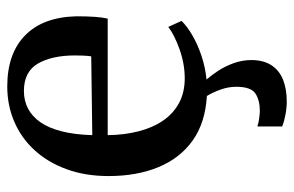

<svg xmlns="http://www.w3.org/2000/svg" viewBox="-164 -430 829 542"><g transform="rotate(-90 251.0 -158.5)"><path d="M235.5 236Q218 236 198.2 232.2Q178.5 228.5 165.5 223V153Q175.5 156.5 188.8 158.2Q202 160 209.5 160Q239.5 160 258.5 147.5Q277.5 135 277.5 93.5Q277.5 70.5 269.2 48Q261 25.5 251.5 10.5Q176 6 126 -29.5Q76 -65 50.8 -126Q25.5 -187 25.5 -267Q25.5 -333 45 -386Q64.5 -439 98.8 -476.2Q133 -513.5 179 -533.2Q225 -553 278.5 -553Q371 -553 422.5 -502.8Q474 -452.5 476.5 -358.5Q476.5 -328 475 -306.5Q473.5 -285 470 -269.5H141Q141.5 -222.5 151.8 -182.5Q162 -142.5 181.8 -113.5Q201.5 -84.5 231.5 -68.2Q261.5 -52 301.5 -52Q342 -52 383 -66.5Q424 -81 446.5 -98.5L463.5 -61Q448.5 -45.5 422.8 -30.5Q397 -15.5 365 -4.8Q333 6 298 9.5Q309.5 22.5 322.5 42.2Q335.5 62 344.2 86.2Q353 110.5 353 137.5Q352.5 171.5 337.8 193.5Q323 215.5 296.8 225.8Q270.5 236 235.5 236ZM141 -313 363.5 -316Q365 -326.5 365.5 -338.8Q366 -351 366 -361.5Q366 -427 343 -466.5Q320 -506 265.5 -506Q238.5 -506 216.2 -494.5Q194 -483 177.5 -459.5Q161 -436 151.8 -399.5Q142.5 -363 141 -313Z"/></g></svg>

Font: Merriweather 60pt Medium
Style: Regular
Weight: 500
Version: Version 2.100